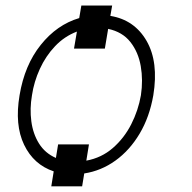

<svg xmlns="http://www.w3.org/2000/svg" viewBox="-20 -606 682 681"><path d="M377.8 -586.3 371.4 -549.7Q457 -535.5 500 -460.8Q543 -386 523.8 -268.1Q510.3 -190.7 475.1 -131.7Q440 -72.8 389.4 -36.4Q338.8 0 278.8 9.2L271.3 55H161.9L170.5 1.8Q99.4 -22 65.5 -92.5Q31.6 -163 49.4 -268.1Q67.1 -375 124.5 -446.7Q181.8 -518.5 261 -541.9L268.5 -586.3ZM295.5 -93.8 286.2 -36.2Q340.2 -46.2 380.3 -81.1Q420.5 -116.1 445.5 -165.3Q470.5 -214.5 479.8 -268.1Q487.9 -321.7 479.2 -371.6Q470.5 -421.5 442.3 -457.2Q414.1 -492.9 363.6 -503.6L351.9 -433.6H242.5L252.8 -494Q208.1 -476.9 175.1 -441.9Q142 -407 121.3 -361.5Q100.5 -316.1 93.4 -268.1Q85.2 -220.5 91.1 -176Q96.9 -131.4 118.4 -96.9Q139.9 -62.5 178.3 -45.8L186.1 -93.8Z"/></svg>

Font: Inter Extra Light  BETA
Style: Italic
Weight: 200
Italic angle: 9.39999°
Designer: Rasmus Andersson
Foundry: rsms
Version: Version 3.011;git-f93a4a705